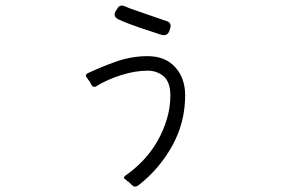

<svg xmlns="http://www.w3.org/2000/svg" viewBox="-20 -620 1040 701"><path d="M569 -493 490 -519Q470 -526 450 -533.5Q430 -541 411 -550Q392 -560 402 -579L408 -588Q417 -605 436 -597Q441 -595 445.5 -593Q450 -591 455 -589L588 -543Q597 -541 601 -533.5Q605 -526 601 -516L598 -506Q590 -487 569 -493ZM462 56 451 45Q444 41 439 36Q427 29 438 21Q474 -4 504 -36Q534 -68 555.5 -106Q577 -144 589.5 -186Q602 -228 602 -272Q602 -319 578 -341Q553 -362 519 -362Q474 -362 423 -346Q372 -330 333 -306Q328 -302 322.5 -303Q317 -304 314 -310L307 -323Q304 -326 302 -329Q300 -332 298 -335Q288 -347 301 -353Q352 -377 406.5 -396Q461 -415 519 -415Q583 -415 619.5 -375Q656 -335 656 -272Q656 -173 609 -88Q562 -3 485 57Q473 66 462 56Z"/></svg>

Font: Higure Gothic
Style: Regular
Weight: 400
Designer: Yoshimichi Ohira
Foundry: Positype
Version: Version 1.000